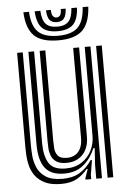

<svg xmlns="http://www.w3.org/2000/svg" viewBox="-55 -822 580 871"><g transform="rotate(-5 235.0 -386.0)"><path d="M188.5 9.8Q143.2 9.8 115 -3.9Q86.8 -17.5 71.1 -39Q55.5 -60.5 49.1 -85.2Q42.8 -110 41.6 -133Q40.5 -156 40.5 -171.8V-600H66.2V-176.8Q66.2 -158 68.2 -130.4Q70.2 -102.8 81.5 -75.9Q92.8 -49 119.8 -30.9Q146.8 -12.8 197 -12.8Q242.8 -12.8 274.1 -31.2Q305.5 -49.8 330.2 -86H336.5L325.5 -19.8V0H299.8L299.5 -6.5L313.8 -47.5H309Q284.8 -18.8 257.5 -4.5Q230.2 9.8 188.5 9.8ZM400.2 0V-600H426V0ZM220.5 -83.2Q190 -83.2 174 -94.4Q158 -105.5 151.6 -122.2Q145.2 -139 144.2 -156.6Q143.2 -174.2 143.2 -186.8V-600H169V-188.2Q169 -172.5 170.5 -153.2Q172 -134 183.5 -119.9Q195 -105.8 224.5 -105.8Q246.8 -105.8 262.8 -115.6Q278.8 -125.5 287.2 -144.2Q295.8 -163 295.8 -189.8V-600H322.8V-192.5Q322.8 -159.8 310.4 -135.1Q298 -110.5 275.1 -96.9Q252.2 -83.2 220.5 -83.2ZM204.5 -35.8Q145 -36.2 118.5 -71.8Q92 -107.2 92 -178.5V-600H117.8V-181.8Q117.8 -124.2 138 -91.2Q158.2 -58.2 214.2 -58.2Q257.8 -58.2 287.6 -77.8Q317.5 -97.2 333 -128.5Q348.5 -159.8 348.5 -194.8V-600H374.5V0H348.5V-62L353.5 -138.8H347.2Q327 -90.8 292.2 -63Q257.5 -35.2 204.5 -35.8ZM232.8 -640.2Q157 -640.2 122.8 -673Q88.5 -705.8 84.8 -780.8H110.5Q113.5 -716.8 142 -688.9Q170.5 -661 232.8 -661Q294.5 -661 322.9 -688.9Q351.2 -716.8 354.8 -780.8H380.5Q376.2 -705.8 341.9 -673Q307.5 -640.2 232.8 -640.2ZM232.8 -681.8Q183.5 -681.8 161.2 -704.8Q139 -727.8 136.2 -780.8H162Q164.2 -739 180.6 -720.8Q197 -702.5 232.8 -702.5Q268.2 -702.5 284.6 -720.8Q301 -739 303.5 -780.8H329Q326.2 -727.8 303.8 -704.8Q281.2 -681.8 232.8 -681.8ZM232.8 -723.2Q210 -723.2 199.6 -736.6Q189.2 -750 187.8 -780.8H210.2Q210 -761.2 216.2 -752.8Q222.5 -744.2 232.8 -744.2Q243.2 -744.2 249.4 -752.8Q255.5 -761.2 255 -780.8H277.5Q275.8 -750 265.4 -736.6Q255 -723.2 232.8 -723.2Z"/></g></svg>

Font: Big Shoulders Inline Display Thin ExtraBold
Style: Regular
Weight: 800
Version: Version 2.002